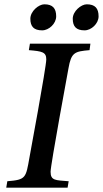

<svg xmlns="http://www.w3.org/2000/svg" viewBox="-20 -871 478 892"><path d="M9 1H294L299 -29C239 -34 215 -31 215 -73C215 -105 298 -553 298 -553C311 -628 327 -632 396 -638L400 -668H119L114 -638C176 -633 195 -629 195 -595C195 -560 117 -140 117 -140C100 -44 101 -36 14 -29ZM121 -784C121 -748 137 -730 176 -730C207 -730 241 -761 241 -795C241 -832 225 -851 186 -851C160 -851 121 -819 121 -784ZM318 -784C318 -748 334 -730 373 -730C404 -730 438 -761 438 -795C438 -832 422 -851 383 -851C357 -851 318 -819 318 -784Z"/></svg>

Font: KpRoman
Style: SemiboldItalic
Weight: 600
Italic angle: -11°
Version: Version 0.66